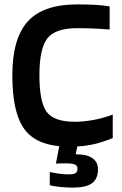

<svg xmlns="http://www.w3.org/2000/svg" viewBox="-20 -657 553 872"><path d="M425 112Q425 155 398 175Q371 195 311 195Q280 195 248.5 191.5Q217 188 206 184V124Q216 127 243 131Q270 135 291 135Q314 135 323 129.5Q332 124 332 108Q332 96 320.5 90.5Q309 85 283 85Q265 85 255.5 85Q246 85 234 86L249 7Q133 -4 84.5 -79.5Q36 -155 36 -315Q36 -482 106 -559.5Q176 -637 331 -637Q377 -637 413 -635Q449 -633 478 -628V-523Q440 -526 404.5 -527.5Q369 -529 331 -529Q230 -529 194.5 -482Q159 -435 159 -315Q159 -195 191.5 -149.5Q224 -104 321 -104Q362 -104 408.5 -113Q455 -122 492 -137V-30Q445 -11 408 -2.5Q371 6 331 8L324 44Q372 43 398.5 60.5Q425 78 425 112Z"/></svg>

Font: Blinker SemiBold
Style: Regular
Weight: 600
Designer: Juergen Huber
Foundry: supertype
Version: Version 1.015;PS 1.15;hotconv 1.0.88;makeotf.lib2.5.647800